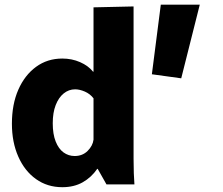

<svg xmlns="http://www.w3.org/2000/svg" viewBox="-20 -779 940 811"><path d="M243.3 11.7Q180 11.7 132 -22.6Q84 -56.8 57.2 -117.6Q30.3 -178.3 30.3 -256.5Q30.3 -338.3 57.3 -399.9Q84.3 -461.5 132.2 -496.6Q180 -531.7 243.3 -531.7Q283.7 -531.7 318.3 -516.5Q353 -501.3 373 -476.3H375V-748L544.2 -751.8V-158.8Q544.2 -139.2 544.2 -108.2Q544.3 -77.3 545.2 -47.7Q546.2 -18.2 547.8 0H429.8L392.7 -65.7H390.7Q365.7 -29.5 329.1 -8.9Q292.5 11.7 243.3 11.7ZM295.3 -120Q328.5 -120 350.2 -141.6Q371.8 -163.2 375 -189V-363.7Q360.3 -382.7 338.3 -392.2Q316.3 -401.7 297.5 -401.7Q270.5 -401.7 249 -384.3Q227.5 -366.8 215.2 -335Q202.8 -303.2 202.8 -258.2Q202.8 -212.5 215.1 -181.5Q227.3 -150.5 248.3 -135.2Q269.3 -120 295.3 -120ZM745.5 -448.2 621.5 -465.3 659.2 -759.2H823.8Z"/></svg>

Font: Murecho Thin
Style: Regular
Weight: 100
Designer: Neil Summerour
Foundry: Positype
Version: Version 1.010